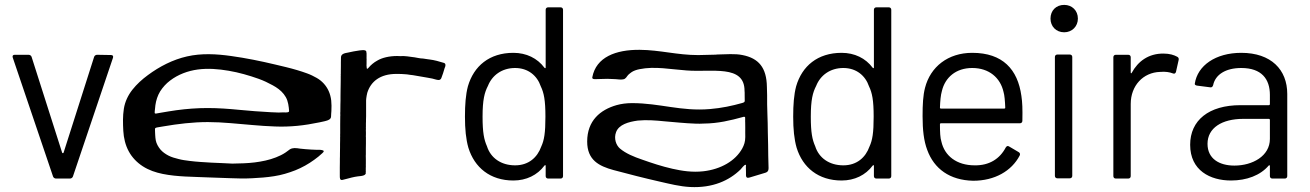

<svg xmlns="http://www.w3.org/2000/svg" viewBox="-20 -730 5355 785"><path d="M209 0H266C271 0 276 -3 278 -8L442 -494C444 -501 441 -505 434 -505L377 -506C372 -506 367 -503 365 -498L240 -106C239 -103 235 -103 234 -106L109 -498C107 -503 102 -506 97 -506H40C33 -506 30 -502 32 -495L197 -8C199 -3 204 0 209 0Z M929.8 -61.1C929.8 -61.8 851.5 -64.3 844.7 -65C814.8 -66.9 784.8 -68.2 755.1 -72.1C740 -74 724.8 -75.9 710.3 -79.8C696.2 -83.4 681.3 -87.2 668.5 -94C656.2 -100.4 644.6 -108.5 635.6 -119.1C626.9 -129.8 619.5 -142.6 616.9 -156.2C615.6 -163.3 615 -170 614.6 -177.1C614.6 -181 614 -185.2 614 -189.1C614 -192.3 614 -195.8 613.7 -199C613.4 -201.9 613.4 -205.2 615.9 -206.8C618.2 -208.4 621.7 -208.7 624.6 -209.4C632.4 -210.6 639.8 -211.9 647.5 -213.2C707.8 -223.5 768.3 -230.9 829.9 -230.9C891.1 -230.9 952.4 -223.5 1013.6 -218.7C1043.5 -216.1 1073.8 -213.9 1104.1 -212.9C1134.4 -211.6 1165 -212.6 1195.3 -215.5C1225.6 -218.4 1255.9 -223.5 1285.9 -229.7C1293.3 -231.3 1300.4 -232.9 1307.8 -234.5C1314.6 -236.1 1321.3 -238 1327.1 -241.9C1331.6 -245.1 1333.6 -249.3 1333.6 -254.8C1333.6 -261.9 1334.5 -269 1334.9 -276.1C1335.5 -290.9 1335.8 -304.7 1334.2 -319.2C1332.6 -332.5 1329.4 -345.3 1323.9 -357.6C1313.9 -380.1 1296.5 -399.2 1274.9 -411.4C1268.8 -414.9 1262.4 -418.2 1255.9 -421.4C1249.5 -424.6 1242.7 -427.2 1235.9 -429.8C1222.1 -434.9 1208.2 -439.4 1194 -443.6C1165 -452.3 1134.7 -459.1 1105.1 -466.2C1045.5 -480.4 985.5 -492.6 925 -501C865.3 -509.4 804.1 -512.9 744.8 -499.4C686.5 -486.2 632.7 -458.4 584.7 -423C561.1 -405.6 539.2 -385.9 521.2 -363.1C503.5 -340.5 490.9 -314.1 486.4 -285.4C481.6 -255.4 482.5 -225.1 484.1 -195.2C485.7 -166.2 492.5 -136.5 506.7 -110.7C519.9 -86.3 540.2 -65.3 563.7 -50.2C588.5 -34.1 616.6 -24.7 645.3 -18.9C705.8 -6.7 768.7 -7.6 830.2 -4.7C860.2 -3.4 890.5 -2.5 920.8 -1.5C950.7 -0.2 980.7 0.4 1010.4 -1.2C1040.6 -2.8 1070.6 -4.7 1100.6 -9.6C1130.6 -14.1 1159.2 -22.8 1187.3 -33.7C1214.7 -44.7 1240.8 -59.2 1264.6 -76.6C1276.2 -85 1287.5 -93.7 1297.8 -103.7C1299.7 -105.6 1303.9 -109.1 1303.6 -112C1303.3 -114.6 1299.1 -115.6 1296.8 -116.2C1289.7 -118.2 1282 -117.2 1274.9 -117.5C1259.8 -118.2 1244.3 -118.5 1229.2 -120.1C1221.7 -120.7 1214.3 -121.4 1206.9 -122.3C1199.2 -123.3 1191.8 -124.9 1184 -124.6C1177.3 -124.3 1170.5 -123 1164.7 -119.1C1158.6 -114.9 1153.1 -110.1 1147 -106.2C1135.1 -98.2 1121.5 -91.7 1108.3 -86.6C1080.3 -75.6 1051.3 -69.8 1021.6 -66C991 -62.1 960.4 -61.8 929.8 -61.1ZM1119 -269.9C1108.3 -270.3 1097.7 -270.6 1086.7 -271.2C1043.9 -273.2 1001 -277 958.2 -280.9C915.3 -285.1 872.1 -288.3 828.9 -288.3C786.1 -288.3 743.2 -285.1 700.7 -279.3C679.1 -276.4 657.8 -272.5 636.6 -269C631.7 -268 626.6 -267.4 621.7 -266.4C618.2 -265.7 612.7 -264.1 612.4 -269.3C612.1 -274.1 613.4 -279.6 613.7 -284.4C614 -289.6 614.6 -294.7 615.3 -299.9C618.2 -319.9 624.3 -339.2 634.9 -356.6C645.6 -373.4 659.4 -388.5 675.2 -400.4C708.1 -425.6 748.1 -440.4 789 -445.9C830.9 -451.4 873.4 -447.8 915 -440.7C956.9 -433.6 998.1 -421.7 1038.1 -407.5C1057.7 -400.4 1076.7 -391.4 1094.8 -381.4C1111.9 -372.1 1128 -360.8 1140.2 -345.3C1146.3 -337.6 1151.2 -328.9 1154.4 -319.9C1157.9 -309.9 1159.6 -299.6 1160.8 -289.3C1161.2 -286.7 1161.2 -284.1 1161.5 -281.5C1161.5 -279.6 1162.5 -276.7 1161.8 -274.8C1160.8 -270.6 1153.1 -270.3 1149.6 -270.3C1146.7 -270.3 1119 -270.6 1119 -269.9Z M1461.2 -524.9C1457.7 -524.9 1453.9 -524.2 1450.5 -523.9C1433.4 -521.6 1417.9 -518.5 1402.6 -515C1389 -512.7 1374.1 -509.7 1374.1 -495.2C1373.7 -488.3 1373.7 -481.2 1373.7 -474.3V-460.6C1373.7 -452.8 1373.4 -444.9 1373.4 -437C1373.4 -434 1373.1 -430.9 1373.4 -427.8C1373.4 -427.5 1373.1 -427.1 1373.1 -426.8V-424.4C1373.1 -423.4 1373.4 -422.3 1373.4 -421.3C1373.4 -420.6 1373.1 -420 1373.1 -419.3V-404.6C1372.8 -396.7 1372.8 -389.2 1372.8 -381.3C1372.5 -375.5 1372.5 -369.3 1372.5 -363.5C1372.5 -354.5 1372.2 -345.5 1372.2 -336.5V-318.7C1372.2 -313.6 1371.8 -308.8 1371.8 -303.7C1371.8 -293.4 1371.5 -282.8 1371.5 -272.6C1371.5 -271.6 1371.2 -270.2 1371.2 -269.2V-266.1C1371.2 -263.7 1371.5 -261.3 1371.5 -258.9C1371.5 -257.9 1371.2 -256.5 1371.2 -255.1C1371.2 -243.5 1370.9 -231.9 1370.9 -220.3V-184.4C1370.9 -182 1370.6 -179.9 1370.6 -177.5C1370.6 -176.2 1370.9 -175.1 1370.9 -173.8C1370.9 -172.4 1370.6 -170.7 1370.6 -169.3V-156.3C1370.6 -150.9 1370.3 -145.7 1370.3 -140.6V-128C1370.3 -119.4 1369.9 -110.5 1369.9 -101.6V-92.1C1369.9 -88.3 1369.6 -84.9 1369.6 -81.1V-67.4C1369.6 -60.3 1369.3 -53.1 1369.3 -45.9V-12C1369.3 -2.2 1369 8.3 1381 5.4C1397.6 1.8 1412.9 -3.5 1430.5 -6.9C1443.7 -10.5 1470.8 -8.2 1475.2 -19.9C1475.2 -20.3 1475.5 -20.9 1475.5 -20.9C1474.7 -22.7 1475.5 -25.9 1475.5 -28.1C1475.5 -29.8 1476.4 -31.5 1475.2 -33.2V-33.6C1475.8 -34.3 1475.5 -35.3 1475.5 -36.3C1475.2 -38.7 1475.5 -40.8 1475.5 -43.2C1475.5 -44.9 1475.8 -46.9 1475.8 -48.6C1476.1 -52.7 1475.2 -57.2 1475.8 -61.3V-62.6C1475.5 -65.4 1475.8 -67.8 1475.8 -70.5C1475.5 -73.6 1475.8 -76.3 1475.8 -79.1C1475.8 -83.8 1475.5 -88.3 1475.5 -92.7C1475.5 -94.8 1475.8 -96.8 1475.8 -98.9V-124.2C1476.1 -130.3 1476.1 -136.8 1476.1 -143.3V-165.2C1476.1 -166.2 1475.8 -167.6 1476.1 -169C1476.1 -169.7 1475.8 -170.7 1475.8 -171.7C1476.1 -174.8 1476.1 -177.9 1476.1 -181V-189.5C1476.1 -192.2 1475.8 -194.6 1475.8 -197.4C1475.8 -199.1 1476.1 -200.8 1476.1 -202.5C1476.1 -204.2 1476.4 -205.6 1475.8 -207.3C1475.5 -207.3 1475.8 -207.6 1475.8 -208C1476.1 -208.6 1476.1 -209 1476.1 -209.7V-225.7C1476.1 -228.1 1476.4 -230.5 1476.4 -232.9V-241.1C1476.8 -245.6 1476.8 -250.4 1476.8 -254.8V-259.3C1477.1 -263.4 1476.8 -267.1 1476.8 -271.2V-319.4C1476.8 -320.8 1477.1 -322.2 1477.1 -323.5C1477.1 -324.9 1477.4 -325.9 1477.4 -327.3C1477.4 -331.5 1479.3 -336.2 1479.3 -339.9C1479.7 -343.6 1481.5 -347.2 1481.5 -350.2C1495.8 -396.5 1533.9 -427.8 1600.7 -427.8C1607.3 -427.8 1614 -427.5 1620.7 -427.5C1624.5 -427.5 1627.9 -427.1 1631.8 -426.8C1639.9 -426.8 1648.2 -425.3 1656.2 -424.1C1672.3 -422.7 1688.2 -418.7 1704 -416.5C1718.9 -413.5 1733.7 -411.9 1747.8 -408.7C1755.8 -407 1765.1 -402.9 1774.1 -402.9C1778.2 -402.9 1783.3 -406.6 1784.5 -411.1C1789.5 -423.6 1794 -437.8 1797.8 -451.4C1799.5 -454.9 1801.3 -459.3 1801.3 -463.4C1801.3 -468.7 1798.7 -471.9 1794.7 -472.9C1776.4 -478.6 1756.6 -484.4 1735.1 -487C1733.2 -487 1731.3 -487.3 1729.4 -487.7C1722.9 -489 1716.2 -489.4 1709.4 -490.7C1697.5 -490.7 1685.1 -494.2 1673.6 -495.9C1672.6 -495.9 1671.4 -496.2 1670.4 -496.2C1653.9 -498.4 1635.5 -501.8 1618.1 -500.6H1614.6C1611.1 -500.6 1607.3 -501 1603.5 -501C1571.6 -501 1542.1 -494.1 1522.4 -482.2C1515.6 -478.1 1508.4 -474.1 1502.7 -468.8C1500.2 -466.5 1497.7 -464.1 1494.8 -461.7C1490.6 -458.1 1487.4 -452.4 1482.8 -449.4C1479.2 -445.5 1479 -455 1479 -456.5C1477.9 -460 1478.7 -464.6 1478.7 -468.8C1478.3 -470.6 1478.7 -472.6 1478.7 -474.7V-483.2C1478.7 -486 1479.5 -490.6 1478.3 -492.4C1479 -494.5 1478.7 -496.2 1478.7 -498.3V-506.8C1479 -509.9 1478.7 -513 1478 -516C1478.8 -523.6 1470.2 -526.1 1461.2 -524.9Z M2211 -690V-454C2211 -451 2209 -450 2206 -453C2177 -492 2132 -514 2079 -514C1981 -514 1917 -460 1893 -377C1884 -343 1881 -302 1881 -253C1881 -202 1885 -161 1895 -126C1920 -45 1984 8 2079 8C2132 8 2177 -14 2206 -53C2209 -56 2211 -55 2211 -52V-10C2211 -4 2215 0 2221 0H2272C2278 0 2282 -4 2282 -10V-690C2282 -696 2278 -700 2272 -700H2221C2215 -700 2211 -696 2211 -690ZM2193 -131C2177 -86 2141 -54 2086 -54C2029 -54 1986 -84 1971 -132C1959 -159 1953 -188 1953 -253C1953 -322 1961 -352 1975 -379C1992 -422 2032 -452 2086 -452C2139 -452 2176 -421 2191 -377C2204 -350 2210 -320 2210 -253C2210 -187 2205 -157 2193 -131Z M3120.5 -137.1C3120.5 -154.2 3119.3 -171 3119.3 -188.2C3119.3 -238.6 3115.6 -290 3116.4 -341C3116.4 -352.2 3115.5 -363.5 3115.5 -374.9C3114.4 -453.9 3081.3 -491.8 3016.2 -504.8C2985.3 -511.4 2947.2 -507.8 2913.3 -507.2C2910.5 -507.2 2907.9 -506.5 2905.2 -506.5C2882.1 -506.5 2858.6 -504.8 2834.7 -504.8C2748.5 -504.8 2678.9 -525.6 2595.6 -526.3C2497.9 -527.1 2417.1 -496.7 2401.6 -414C2400.6 -406.2 2409.4 -406.4 2414.5 -406.4C2430.4 -406.4 2447.2 -407.7 2463.5 -407.7C2474.6 -407.5 2485.4 -407.1 2496.3 -406.4C2506.4 -405.8 2517.7 -403.5 2527.8 -405.6C2539 -407.1 2542.2 -417.2 2548.4 -423.8C2552.2 -427.8 2556.5 -430.3 2560.7 -433.9C2569.6 -440.7 2583.6 -445 2594.9 -447.2C2657.6 -460.1 2724.7 -446.1 2786.8 -442C2888.9 -433.6 3024.1 -467.5 3024.1 -358.8C3024.3 -356.2 3024.6 -353.4 3024.6 -350.8V-342.6C3024.6 -337 3024.6 -331.4 3024.8 -325.8C3024.8 -323 3024.9 -320.2 3024.9 -317.4C3024.9 -311.7 3019.4 -310.5 3015.1 -309.1C2973.4 -297.3 2930.9 -288.1 2882.4 -284.1C2764.3 -274.1 2678.5 -308.4 2564 -308.4C2541.2 -308.4 2519.8 -305.5 2500.9 -300.2C2434.4 -281.3 2380.7 -236.7 2380.7 -151.3C2380.7 -75.3 2429 -51 2488.4 -34.7C2550.6 -18.1 2613.9 -1.8 2676.7 12.4C2718.1 21.8 2759.5 32.5 2802.1 34.6C2894 39.1 2961.2 8.2 3007.5 -36.8C3011.2 -40.4 3024.1 -58.8 3029.2 -56.1C3030.2 -54.5 3027.4 -57.1 3029.2 -56.1C3030.5 -54 3030.4 -51.5 3029.5 -48C3029.5 -45.2 3029.7 -42.4 3029.7 -39.6C3029.9 -34 3030 -28.4 3030 -22.8C3030 -17.8 3029.5 -11.7 3031 -7.7C3033.7 -0.3 3042.8 -3.7 3048.3 -5.3C3065.5 -10.2 3082.7 -15.6 3099.9 -20.9C3112.1 -24.7 3122.3 -25.3 3122.3 -42.8C3122.1 -45.6 3122.1 -48.2 3122.1 -51C3121.3 -79.1 3120.5 -108.3 3120.5 -137.1ZM3026.6 -236.1C3026.6 -235.4 3026.2 -232.6 3026.7 -232.6C3026.7 -227.6 3026.6 -232.6 3026.7 -232.6C3026.7 -217.2 3027.4 -201.8 3026.9 -187.1C3027.1 -181.4 3027.1 -175.6 3027.1 -169.8C3027.1 -150.7 3022.2 -136.9 3014.9 -123.3C2986.6 -71.8 2926.9 -38.1 2856.4 -29.8C2810 -24.5 2768.1 -31.3 2728.9 -40.1C2686 -49.8 2645 -63.4 2605.5 -77.4C2571.6 -89 2538.9 -102.2 2514.5 -122.9C2499.5 -135.7 2488.7 -163.1 2498.9 -189.9C2510.5 -220.9 2549.6 -231.7 2587.2 -237C2623.9 -240.7 2662.4 -237.5 2696.9 -234C2738.9 -230.7 2779.5 -225.9 2825.1 -224.4C2830.6 -224.4 2835.8 -224.2 2841.3 -224.2C2846.7 -224.2 2852.1 -224.8 2857.5 -224.8C2915.7 -225.2 2967.9 -238 3015.9 -251.2C3019 -252.1 3026.4 -254.9 3026.6 -248.7Z M3553 -690V-454C3553 -451 3551 -450 3548 -453C3519 -492 3474 -514 3421 -514C3323 -514 3259 -460 3235 -377C3226 -343 3223 -302 3223 -253C3223 -202 3227 -161 3237 -126C3262 -45 3326 8 3421 8C3474 8 3519 -14 3548 -53C3551 -56 3553 -55 3553 -52V-10C3553 -4 3557 0 3563 0H3614C3620 0 3624 -4 3624 -10V-690C3624 -696 3620 -700 3614 -700H3563C3557 -700 3553 -696 3553 -690ZM3535 -131C3519 -86 3483 -54 3428 -54C3371 -54 3328 -84 3313 -132C3301 -159 3295 -188 3295 -253C3295 -322 3303 -352 3317 -379C3334 -422 3374 -452 3428 -452C3481 -452 3518 -421 3533 -377C3546 -350 3552 -320 3552 -253C3552 -187 3547 -157 3535 -131Z M4156 -338C4141 -446 4080 -514 3955 -514C3856 -514 3784 -457 3762 -371C3754 -340 3752 -304 3752 -255C3752 -199 3757 -154 3771 -117C3799 -40 3863 7 3959 9C4047 9 4116 -31 4149 -94C4152 -100 4150 -105 4145 -108L4106 -131C4100 -135 4096 -133 4092 -127C4068 -81 4025 -53 3965 -54C3891 -54 3842 -93 3829 -151C3824 -166 3823 -191 3823 -222C3823 -225 3825 -226 3827 -226H4150C4156 -226 4160 -230 4160 -236C4161 -286 4160 -311 4156 -338ZM3955 -452C4024 -452 4070 -412 4083 -354C4087 -341 4089 -317 4090 -290C4090 -287 4088 -286 4086 -286H3827C3825 -286 3823 -287 3823 -290C3824 -317 3826 -341 3831 -358C3844 -413 3888 -452 3955 -452Z M4331 -598C4363 -598 4387 -622 4387 -654C4387 -687 4363 -710 4331 -710C4298 -710 4275 -687 4275 -654C4275 -622 4298 -598 4331 -598ZM4303 -1H4354C4360 -1 4364 -5 4364 -11V-497C4364 -503 4360 -507 4354 -507H4303C4297 -507 4293 -503 4293 -497V-11C4293 -5 4297 -1 4303 -1Z M4736 -511C4676 -511 4633 -480 4607 -432C4605 -429 4603 -430 4603 -434V-496C4603 -502 4599 -506 4593 -506H4542C4536 -506 4532 -502 4532 -496V-10C4532 -4 4536 0 4542 0H4593C4599 0 4603 -4 4603 -10V-305C4603 -380 4654 -434 4723 -436C4745 -438 4762 -435 4775 -430C4782 -427 4786 -430 4788 -436L4799 -485C4800 -490 4799 -495 4793 -498C4780 -505 4763 -511 4736 -511Z M5055 -514C4950 -514 4876 -462 4865 -388C4864 -384 4868 -381 4874 -380L4928 -373C4934 -372 4938 -375 4940 -382C4949 -425 4991 -452 5055 -452C5138 -452 5172 -407 5172 -342V-304C5172 -302 5170 -300 5168 -300H5052C4922 -300 4846 -238 4846 -138C4846 -33 4928 8 5013 8C5077 8 5133 -13 5167 -53C5170 -56 5172 -54 5172 -51V-10C5172 -4 5176 0 5182 0H5233C5239 0 5243 -4 5243 -10V-346C5243 -445 5177 -514 5055 -514ZM5027 -53C4965 -53 4917 -81 4917 -142C4917 -207 4976 -244 5063 -244H5168C5170 -244 5172 -242 5172 -240V-162C5172 -92 5101 -53 5027 -53Z"/></svg>

Font: Elastic
Style: elastic
Weight: 400
Designer: Jeremy Tribby
Foundry: Tribby Type
Version: Version 1.422;hotconv 1.0.109;makeotfexe 2.5.65596